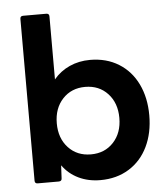

<svg xmlns="http://www.w3.org/2000/svg" viewBox="-54 -798 748 856"><g transform="rotate(-5 320.5 -370.0)"><path d="M192 -71 189 -13Q189 0 175 0H81Q68 0 68 -13V-737Q68 -750 81 -750H185Q198 -750 198 -737V-455Q227 -490 269 -509Q311 -528 361 -528Q434 -528 489 -494Q544 -460 573.5 -399Q603 -338 603 -259Q603 -180 573.5 -119Q544 -58 489 -24Q434 10 361 10Q307 10 263.5 -11Q220 -32 192 -71ZM469 -259Q469 -326 430 -368Q391 -410 329 -410Q267 -410 228 -368Q189 -326 189 -259Q189 -192 228 -150Q267 -108 329 -108Q391 -108 430 -150Q469 -192 469 -259Z"/></g></svg>

Font: LINE Seed Sans KR Bold
Style: Regular
Weight: 700
Designer: LINE BX Design & Sandoll Inc & Dalton Maag Ltd
Foundry: Sandoll Inc.
Version: Version 1.000